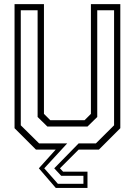

<svg xmlns="http://www.w3.org/2000/svg" viewBox="-20 -720 650 924"><path d="M248.5 184.5 167 90 248 0H153L50 -103V-700H191.5V-172L222 -141.5H387L417.5 -172V-700H559V-103L456 0H358.5L268.5 90L283.5 106H401V184.5ZM258.5 164.5H381.5V126H274.5L241 90L358.5 -30H441.5L529 -117V-670.5H448V-157L401 -111H208L161 -157V-670.5H80V-117L168 -30H303.5L193 90Z"/></svg>

Font: Tourney Condensed Light
Style: Regular
Weight: 300
Width: 3
Designer: Tyler Finck
Foundry: Etcetera Type Co
Version: Version 1.010; ttfautohint (v1.8.3)